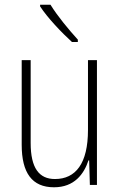

<svg xmlns="http://www.w3.org/2000/svg" viewBox="-20 -784 507 814"><path d="M194 -764H150V-757C181 -709 242 -645 285 -606H310V-616C271 -659 225 -714 194 -764ZM391 -529H353V-233C353 -91 301 -25 213 -25C146 -25 110 -71 110 -178V-529H72V-170C72 -51 116 10 209 10C295 10 336 -46 355 -104H358L361 0H391Z"/></svg>

Font: Noto Sans Condensed ExtraLight
Style: Regular
Weight: 200
Width: 3
Designer: Monotype Design Team
Foundry: Monotype Imaging Inc.
Version: Version 2.013